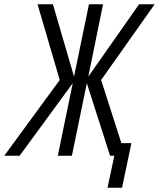

<svg xmlns="http://www.w3.org/2000/svg" viewBox="-68 -730 745 900"><path d="M-48 0 212 -355 108 -710H180L279 -371L349 -710H415L346 -371L584 -710H657L406 -355L501 -59H548L504 150H436L468 0H448L339 -340L269 0H203L273 -340L24 0Z"/></svg>

Font: Geist Mono Light
Style: Italic
Weight: 300
Italic angle: -12°
Monospace: yes
Designer: Basement.studio, Andrés Briganti, Mateo Zaragoza
Foundry: Basement.studio, Vercel, Andrés Briganti, Guido Ferreyra, Mateo Zaragoza
Version: Version 1.500; ttfautohint (v1.8.4.7-5d5b)